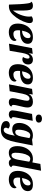

<svg xmlns="http://www.w3.org/2000/svg" viewBox="1682 -2459 978 4382"><g transform="rotate(90 2171.0 -268.0)"><path d="M59 -400Q53 -445 44.5 -466Q36 -487 18 -498Q53 -530 108 -530Q165 -530 187.5 -499.5Q210 -469 216 -400Q221 -350 221 -221Q221 -136 220 -75Q278 -143 318.5 -248.5Q359 -354 359 -441Q359 -475 352 -498Q367 -513 388.5 -521.5Q410 -530 435 -530Q507 -530 507 -456Q507 -398 468 -308Q429 -218 379 -150Q318 -65 258 -23.5Q198 18 119 18Q109 18 85 16Q78 -275 59 -400Z M980 -412Q980 -329 906.5 -283Q833 -237 708 -237H673Q670 -210 670 -186Q670 -136 690 -110.5Q710 -85 757 -85Q799 -85 835.5 -103.5Q872 -122 890 -156Q915 -145 915 -112Q915 -75 889 -45Q863 -15 817 2.5Q771 20 715 20Q622 20 570 -30.5Q518 -81 518 -184Q518 -273 552.5 -352.5Q587 -432 657 -481Q727 -530 828 -530Q980 -530 980 -412ZM680 -283Q752 -283 801 -320Q850 -357 850 -420Q850 -476 806 -476Q762 -476 729 -423Q696 -370 680 -283Z M1342 -530Q1395 -530 1423 -501Q1451 -472 1451 -422Q1451 -365 1418 -327Q1385 -289 1334 -289Q1297 -289 1282 -308Q1297 -327 1307 -357Q1317 -387 1317 -412Q1317 -431 1309 -442Q1301 -453 1284 -453Q1248 -453 1224.5 -406Q1201 -359 1188 -286L1139 0L978 16L1079 -510L1208 -526L1194 -432Q1215 -478 1253.5 -504Q1292 -530 1342 -530Z M1907 -412Q1907 -329 1833.5 -283Q1760 -237 1635 -237H1600Q1597 -210 1597 -186Q1597 -136 1617 -110.5Q1637 -85 1684 -85Q1726 -85 1762.5 -103.5Q1799 -122 1817 -156Q1842 -145 1842 -112Q1842 -75 1816 -45Q1790 -15 1744 2.5Q1698 20 1642 20Q1549 20 1497 -30.5Q1445 -81 1445 -184Q1445 -273 1479.5 -352.5Q1514 -432 1584 -481Q1654 -530 1755 -530Q1907 -530 1907 -412ZM1607 -283Q1679 -283 1728 -320Q1777 -357 1777 -420Q1777 -476 1733 -476Q1689 -476 1656 -423Q1623 -370 1607 -283Z M2300 -530Q2433 -530 2433 -408Q2433 -373 2424.5 -330.5Q2416 -288 2399 -219Q2386 -166 2380 -137Q2374 -108 2374 -88Q2374 -67 2383 -55Q2392 -43 2413 -41Q2404 -11 2375.5 4.5Q2347 20 2311 20Q2269 20 2244.5 -2.5Q2220 -25 2220 -69Q2220 -96 2227 -131Q2234 -166 2251 -238Q2280 -356 2280 -395Q2280 -422 2268 -437.5Q2256 -453 2231 -453Q2152 -453 2118 -291L2062 0L1905 16L2008 -510L2137 -526L2123 -432Q2149 -482 2195 -506Q2241 -530 2300 -530Z M2778 -666Q2778 -631 2752 -612.5Q2726 -594 2685 -594Q2645 -594 2620 -612Q2595 -630 2595 -664Q2595 -699 2621.5 -718Q2648 -737 2689 -737Q2729 -737 2753.5 -718.5Q2778 -700 2778 -666ZM2653 -85Q2653 -66 2662.5 -54Q2672 -42 2692 -41Q2683 -11 2654.5 4.5Q2626 20 2590 20Q2549 20 2524 -2.5Q2499 -25 2499 -65Q2499 -91 2509 -148Q2519 -205 2527 -244L2580 -510L2737 -526L2658 -127Q2653 -100 2653 -85Z M2937 201Q2857 201 2800 171.5Q2743 142 2743 81Q2743 41 2770 19Q2797 -3 2834 -3Q2859 -3 2880.5 6.5Q2902 16 2915 34Q2906 44 2900 57.5Q2894 71 2894 84Q2894 107 2907.5 122Q2921 137 2944 137Q2996 137 3025.5 74.5Q3055 12 3077 -118Q3053 -89 3013.5 -73.5Q2974 -58 2930 -58Q2861 -58 2823.5 -97.5Q2786 -137 2786 -218Q2786 -298 2821.5 -370Q2857 -442 2922.5 -486Q2988 -530 3073 -530Q3122 -530 3169 -511L3300 -526L3224 -139Q3200 -15 3167.5 57.5Q3135 130 3080.5 165.5Q3026 201 2937 201ZM3069 -470Q3025 -470 2996 -424.5Q2967 -379 2953.5 -316Q2940 -253 2940 -203Q2940 -166 2952 -146.5Q2964 -127 2993 -127Q3070 -127 3097 -268L3132 -448Q3119 -459 3101.5 -464.5Q3084 -470 3069 -470Z M3759 -85Q3759 -66 3768.5 -54Q3778 -42 3797 -41Q3789 -11 3760 4.5Q3731 20 3697 20Q3666 20 3643 5.5Q3620 -9 3613 -37Q3586 -10 3548.5 5Q3511 20 3468 20Q3390 20 3352.5 -30.5Q3315 -81 3315 -172Q3315 -266 3349 -348Q3383 -430 3450 -480Q3517 -530 3610 -530Q3650 -530 3687 -518L3721 -700L3876 -716L3764 -127Q3759 -97 3759 -85ZM3605 -470Q3559 -470 3527.5 -418Q3496 -366 3481 -287.5Q3466 -209 3466 -132Q3466 -92 3479 -67Q3492 -42 3522 -42Q3565 -42 3589.5 -84Q3614 -126 3624 -185L3671 -446Q3656 -458 3638.5 -464Q3621 -470 3605 -470Z M4342 -412Q4342 -329 4268.5 -283Q4195 -237 4070 -237H4035Q4032 -210 4032 -186Q4032 -136 4052 -110.5Q4072 -85 4119 -85Q4161 -85 4197.5 -103.5Q4234 -122 4252 -156Q4277 -145 4277 -112Q4277 -75 4251 -45Q4225 -15 4179 2.5Q4133 20 4077 20Q3984 20 3932 -30.5Q3880 -81 3880 -184Q3880 -273 3914.5 -352.5Q3949 -432 4019 -481Q4089 -530 4190 -530Q4342 -530 4342 -412ZM4042 -283Q4114 -283 4163 -320Q4212 -357 4212 -420Q4212 -476 4168 -476Q4124 -476 4091 -423Q4058 -370 4042 -283Z"/></g></svg>

Font: Sansita
Style: Bold Italic
Weight: 700
Italic angle: -11°
Designer: Pablo Cosgaya
Foundry: Omnibus-Type
Version: Version 1.006